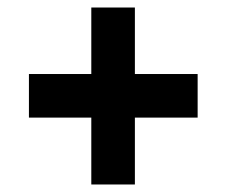

<svg xmlns="http://www.w3.org/2000/svg" viewBox="-20 -568 606 511"><path d="M506 -255V-371H339V-548H223V-371H57V-255H223V-77H339V-255Z"/></svg>

Font: Repo Bold
Style: Bold
Weight: 700
Designer: Stefan Peev
Foundry: Context Ltd
Version: Version 1.502